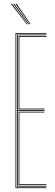

<svg xmlns="http://www.w3.org/2000/svg" viewBox="-20 -970 284 990"><path d="M60 0V-800H219V-796H64V-4H219V0ZM68 -8V-792H219V-788H72V-402H209V-398H72V-12H219V-8ZM76 -406V-784H219V-780H80V-410H209V-406ZM76 -16V-394H209V-390H80V-20H219V-16ZM118.2 -845 36.2 -950H42.2L122.2 -845ZM126.2 -845 48.2 -950H54.2L130.2 -845ZM134.2 -845 60.2 -950H66.2L138.2 -845Z"/></svg>

Font: Big Shoulders Inline Display Thin
Style: Regular
Weight: 100
Designer: Patric King
Foundry: XO Type Co
Version: Version 1.000